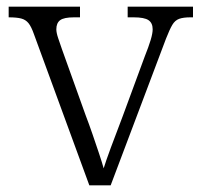

<svg xmlns="http://www.w3.org/2000/svg" viewBox="-20 -556 604 576"><path d="M82 -453Q74 -476 65.5 -486.5Q57 -497 43.5 -500.5Q30 -504 6 -504V-536H220V-504H202Q172 -504 160.5 -495.5Q149 -487 149 -468Q149 -458 154.5 -441.5Q160 -425 166 -408L237 -210Q247 -184 257.5 -153.5Q268 -123 277 -96Q286 -69 291 -51Q297 -71 312.5 -113Q328 -155 348 -207L414 -386Q426 -416 432 -436Q438 -456 438 -468Q438 -487 425.5 -495.5Q413 -504 381 -504H363V-536H559V-504H551Q530 -504 517.5 -499.5Q505 -495 497 -481.5Q489 -468 478 -440L312 0H248Z"/></svg>

Font: Noto Serif Gujarati Light
Style: Regular
Weight: 300
Version: Version 2.102